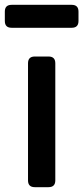

<svg xmlns="http://www.w3.org/2000/svg" viewBox="-63 -775 345 795"><path d="M81 0Q53 0 53 -28V-513Q53 -541 81 -541H138Q166 -541 166 -513V-28Q166 0 138 0ZM-15 -660Q-43 -660 -43 -688V-727Q-43 -755 -15 -755H234Q262 -755 262 -727V-688Q262 -660 234 -660Z"/></svg>

Font: Pitagon Sans Text SemiBold
Style: Regular
Weight: 600
Designer: Travis Tran
Foundry: Pitagon
Version: Version 1.001; ttfautohint (v1.8.4.7-5d5b);gftools[0.9.26]